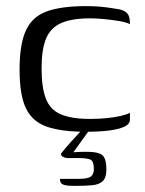

<svg xmlns="http://www.w3.org/2000/svg" viewBox="-20 -425 475 628"><path d="M261 6Q183 6 135 -10Q87 -26 65.5 -69.5Q44 -113 44 -197Q44 -282 65.5 -327Q87 -372 135 -388.5Q183 -405 261 -405Q287 -405 309.5 -403Q332 -401 361 -396Q377 -394 387 -388.5Q397 -383 401 -373.5Q405 -364 405 -346Q394 -352 370.5 -356Q347 -360 321 -362.5Q295 -365 275 -365Q215 -365 180 -349.5Q145 -334 130.5 -298.5Q116 -263 116 -201Q116 -139 130 -102.5Q144 -66 179 -51Q214 -36 275 -36Q303 -36 328 -38.5Q353 -41 373.5 -45.5Q394 -50 405 -56V-34Q405 -19 386.5 -10.5Q368 -2 336 2Q304 6 261 6ZM224 183Q196 183 186 178.5Q176 174 176 160Q180 160 196.5 160Q213 160 238 160Q267 160 277 152.5Q287 145 287 128Q287 105 278 98.5Q269 92 235 92H201Q196 92 190.5 90Q185 88 182 85Q179 82 180 77Q183 73 192 62Q201 51 212.5 38.5Q224 26 234.5 14.5Q245 3 250 -2H274L220 73Q265 70 288.5 73Q312 76 320 88.5Q328 101 328 129Q328 156 316 167.5Q304 179 280.5 181Q257 183 224 183Z"/></svg>

Font: Genos Thin
Style: Regular
Weight: 400
Version: Version 1.010